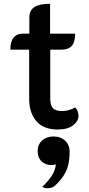

<svg xmlns="http://www.w3.org/2000/svg" viewBox="-20 -679 472 1020"><path d="M135 -152V-415H35Q35 -458 52 -479Q69 -500 98 -500H136V-587Q136 -625 163.5 -642Q191 -659 246 -659V-500H379Q379 -455 361 -435Q343 -415 304 -415H247V-156Q247 -120 261 -104.5Q275 -89 310 -89Q345 -89 379 -108Q388 -100 392.5 -88Q397 -76 397 -63Q397 -35 368 -13Q339 9 288 9Q210 9 172.5 -36Q135 -81 135 -152ZM276 193Q269 198 253 198Q221 198 200.5 178Q180 158 180 124Q180 89 203.5 67.5Q227 46 264 46Q303 46 326.5 69Q350 92 350 127Q350 191 330 232.5Q310 274 269 310Q263 315 253 318Q243 321 233 321Q215 321 205 313Q276 246 276 193Z"/></svg>

Font: K2D SemiBold
Style: Regular
Weight: 600
Designer: Katatrad Aksorn Co.,Ltd.
Foundry: Cadson Demak Co.,Ltd.
Version: Version 1.000; ttfautohint (v1.6)